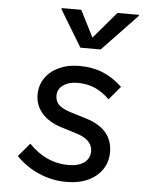

<svg xmlns="http://www.w3.org/2000/svg" viewBox="-56 -852 713 914"><g transform="rotate(5 300.0 -395.0)"><path d="M296 16Q228 16 165.2 -10.8Q102.5 -37.5 55 -86.5L109 -150.5Q191.5 -65 297.5 -65Q345.5 -65 373 -85Q400.5 -105 400.5 -139Q400.5 -194.5 323.5 -218L248 -241.5Q188 -260.5 155.5 -298.2Q123 -336 123 -386Q123 -431 146.8 -465.8Q170.5 -500.5 212.5 -520Q254.5 -539.5 309 -539.5Q371.5 -539.5 420.8 -519.8Q470 -500 515.5 -457.5L461.5 -393.5Q425.5 -428 389.5 -443.2Q353.5 -458.5 307.5 -458.5Q266 -458.5 239.5 -439.5Q213 -420.5 213 -389.5Q213 -362.5 230.2 -345.5Q247.5 -328.5 288 -316L363 -293Q427 -273.5 458.8 -235.8Q490.5 -198 490.5 -143Q490.5 -96 466 -60Q441.5 -24 397.8 -4Q354 16 296 16ZM306.5 -626.5 201 -801 202 -806.5H295L366 -666.5H348.5L468 -806.5H571L570 -801L403.5 -626.5Z"/></g></svg>

Font: Google Sans Code
Style: Italic
Weight: 400
Italic angle: -10°
Monospace: yes
Designer: Google Sans Code Authors
Foundry: Google LLC
Version: Version 6.000